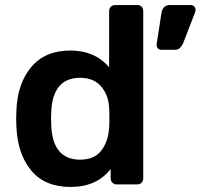

<svg xmlns="http://www.w3.org/2000/svg" viewBox="-20 -730 794 760"><path d="M259 10Q158 10 104 -54.5Q50 -119 45 -227L44 -260L45 -293Q49 -399 103.5 -464.5Q158 -530 259 -530Q355 -530 412 -464V-686Q412 -697 419 -703.5Q426 -710 436 -710H523Q534 -710 540.5 -703.5Q547 -697 547 -686V-24Q547 -14 540.5 -7Q534 0 523 0H442Q432 0 425 -7Q418 -14 418 -24V-61Q363 10 259 10ZM297 -98Q354 -98 381.5 -134.5Q409 -171 412 -225Q413 -237 413 -263Q413 -290 412 -302Q410 -352 381 -387Q352 -422 297 -422Q190 -422 183 -290L182 -260L183 -230Q190 -98 297 -98ZM617 -533Q609 -533 604 -539.5Q599 -546 600 -555L619 -678Q621 -692 629 -701Q637 -710 651 -710H736Q743 -710 748.5 -704.5Q754 -699 754 -691Q754 -685 751 -678L705 -559Q699 -547 692 -540Q685 -533 672 -533Z"/></svg>

Font: Rubik AZ
Style: Regular
Weight: 500
Designer: Hubert and Fischer
Foundry: Hubert & Fischer
Version: Version 2.000